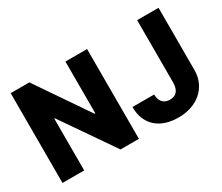

<svg xmlns="http://www.w3.org/2000/svg" viewBox="-124 -1032 1556 1347"><g transform="rotate(-30 654.0 -358.5)"><path d="M55 0V-727.3H206.3L492.5 -308.2H498.6V-727.3H674V0H524.9L235.4 -419.7H230.8V0ZM746.4 -215.9H921.5Q922.9 -172.9 943.7 -150.7Q964.5 -128.6 1001.1 -128.6Q1079.2 -128.6 1079.5 -224.4V-727.3H1252.8V-224.4Q1252.8 -168.7 1232.2 -125Q1211.6 -81.3 1176.1 -51.3Q1140.6 -21.3 1093 -5.7Q1045.5 9.9 991.1 9.9Q938.6 9.9 893.6 -3.9Q848.7 -17.8 816.1 -45.6Q783.4 -73.5 764.9 -115.9Q746.4 -158.4 746.4 -215.9Z"/></g></svg>

Font: Inter P Extra Bold
Style: Regular
Weight: 800
Designer: Rasmus Andersson
Foundry: rsms
Version: Version 3.018;git-588b23468